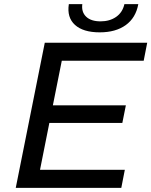

<svg xmlns="http://www.w3.org/2000/svg" viewBox="-20 -906 730 926"><path d="M173 -87H582L565 0H56L196 -700H690L673 -613H278L235 -398H587L570 -313H218ZM461 -750Q381 -750 341.5 -786Q302 -822 312 -886H377Q372 -848 395.5 -825.5Q419 -803 465 -803Q509 -803 540 -824.5Q571 -846 580 -886H647Q635 -820 586.5 -785Q538 -750 461 -750Z"/></svg>

Font: Montserrat Medium
Style: Italic
Weight: 500
Italic angle: -11.3°
Designer: Julieta Ulanovsky
Foundry: Julieta Ulanovsky
Version: Version 9.000; ttfautohint (v1.8.4.7-5d5b)